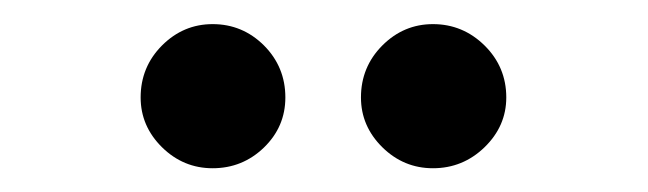

<svg xmlns="http://www.w3.org/2000/svg" viewBox="-20 -900 540 160"><path d="M157.2 -759.8Q132.8 -759.8 115 -777.3Q97.2 -794.9 97.2 -818.8Q97.2 -844.2 115 -862.1Q132.8 -879.9 157.2 -879.9Q182.1 -879.9 200 -862.1Q217.8 -844.2 217.8 -818.8Q217.8 -794.4 200 -777.1Q182.1 -759.8 157.2 -759.8ZM280.8 -818.8Q280.8 -844.2 298.6 -862.1Q316.4 -879.9 340.8 -879.9Q365.7 -879.9 383.8 -862.1Q401.9 -844.2 401.9 -818.8Q401.9 -794.9 383.8 -777.3Q365.7 -759.8 340.8 -759.8Q316.4 -759.8 298.6 -777.3Q280.8 -794.9 280.8 -818.8Z"/></svg>

Font: Lumene Sans Condensed
Style: Bold
Weight: 600
Width: 3
Designer: Deni Anggara
Version: Version 1.003;Glyphs 3.1.2 (3151)